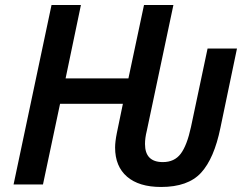

<svg xmlns="http://www.w3.org/2000/svg" viewBox="-20 -734 990 764"><path d="M621 10Q728 10 780 -46.5Q832 -103 857 -225L923 -541H806L740 -229Q724 -155 699 -122Q674 -89 628 -89Q557 -89 557 -161Q557 -185 564 -213L670 -714H553L491 -422H241L302 -714H185L34 0H151L219 -321H469L445 -205Q438 -170 438 -147Q438 -72 485.5 -31Q533 10 621 10Z"/></svg>

Font: Noto Sans UI Medium
Style: Italic
Weight: 500
Italic angle: -12°
Designer: Monotype Design Team
Foundry: Monotype Imaging Inc.
Version: Version 1.901